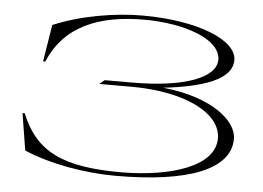

<svg xmlns="http://www.w3.org/2000/svg" viewBox="-51 -782 1186 865"><g transform="rotate(5 541.5 -350.0)"><path d="M502 15C831 15 1018 -59 1018 -197C1018 -282 896 -378 680 -399C856 -419 989 -461 989 -551C989 -642 808 -715 560 -715C436 -715 280 -689 158 -637L131 -470H141C210 -635 363 -697 570 -697C749 -697 917 -640 917 -546C917 -467 782 -410 536 -410H415L392 -391H536C787 -391 946 -304 946 -193C946 -66 750 -5 531 -3C259 -2 137 -63 69 -230H59L86 -63C201 -14 358 15 502 15Z"/></g></svg>

Font: Sprat Extended Light
Style: Regular
Weight: 300
Width: 9
Designer: Ethan Nakache
Foundry: Collletttivo
Version: Version 2.000;Glyphs 3.2 (3217)